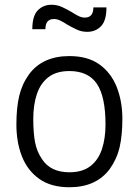

<svg xmlns="http://www.w3.org/2000/svg" viewBox="-20 -777 584 808"><path d="M272 11Q195 11 145.5 -24Q96 -59 72.5 -118.5Q49 -178 49 -253Q49 -322 60.5 -372Q72 -422 102 -464Q159 -541 272 -541Q350 -541 399 -505.5Q448 -470 471.5 -410Q495 -350 495 -277Q495 -208 483.5 -158Q472 -108 442 -66Q385 11 272 11ZM272 -52Q327 -52 360.5 -78Q394 -104 409 -149.5Q424 -195 424 -253Q424 -371 387.5 -424.5Q351 -478 272 -478Q217 -478 183.5 -452Q150 -426 135 -380.5Q120 -335 120 -277Q120 -218 127.5 -178.5Q135 -139 157 -107Q193 -52 272 -52ZM347 -643Q323 -643 302 -653Q281 -663 262 -674Q247 -684 233.5 -690.5Q220 -697 207 -697Q171 -697 171 -654H116Q116 -710 139 -733.5Q162 -757 197 -757Q221 -757 242 -747Q263 -737 282 -726Q297 -716 310.5 -709.5Q324 -703 337 -703Q373 -703 373 -746H428Q428 -690 405 -666.5Q382 -643 347 -643Z"/></svg>

Font: Tanohe Sans
Style: Regular
Weight: 400
Designer: Village Type and Design LLC & Cristiano Sobral
Foundry: Cooper Hewitt Smithsonian Design Museum
Version: Version 1.00;September 29, 2021;FontCreator 13.0.0.2655 64-b